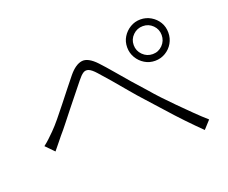

<svg xmlns="http://www.w3.org/2000/svg" viewBox="-111 -878 1221 1026"><g transform="rotate(-20 500.0 -365.5)"><path d="M57 -241Q74 -254 89 -268Q104 -282 122 -300Q144 -322 169.5 -353Q195 -384 223 -419.5Q251 -455 277 -488Q303 -521 325 -548Q363 -594 399.5 -599.5Q436 -605 482 -556Q510 -526 543 -487Q576 -448 611.5 -407Q647 -366 680 -330Q701 -305 731 -273Q761 -241 795.5 -206.5Q830 -172 865 -137.5Q900 -103 933 -74L892 -29Q853 -67 810 -112Q767 -157 726 -203.5Q685 -250 649 -289Q615 -326 580 -368Q545 -410 513 -447.5Q481 -485 458 -510Q435 -536 418.5 -542.5Q402 -549 387.5 -539.5Q373 -530 355 -507Q336 -483 310.5 -451.5Q285 -420 258 -386Q231 -352 205.5 -319.5Q180 -287 159 -263Q145 -245 129.5 -226.5Q114 -208 103 -194ZM690 -585Q690 -552 713.5 -528.5Q737 -505 770 -505Q803 -505 826 -528.5Q849 -552 849 -585Q849 -618 826 -641Q803 -664 770 -664Q737 -664 713.5 -641Q690 -618 690 -585ZM653 -585Q653 -618 669 -644Q685 -670 711.5 -686Q738 -702 770 -702Q802 -702 829 -686Q856 -670 871.5 -644Q887 -618 887 -585Q887 -553 871.5 -526Q856 -499 829 -483Q802 -467 770 -467Q738 -467 711.5 -483Q685 -499 669 -526Q653 -553 653 -585Z"/></g></svg>

Font: Noto Sans JP Thin Light
Style: Regular
Weight: 300
Version: Version 2.004-H2;hotconv 1.0.118;makeotfexe 2.5.65603